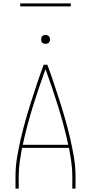

<svg xmlns="http://www.w3.org/2000/svg" viewBox="-20 -1119 540 1139"><path d="M72 0V-74Q72 -131 81.5 -187Q91 -243 104 -299Q117 -355 132.5 -409.5Q148 -464 165.5 -518.5Q183 -573 201 -627Q219 -681 239 -735H261Q281 -681 299 -627Q317 -573 334.5 -518.5Q352 -464 367.5 -409.5Q383 -355 396 -299Q409 -243 418.5 -187Q428 -131 428 -74V0H409V-74Q409 -116 403 -158Q397 -200 389 -242H111Q103 -200 97 -158Q91 -116 91 -74V0ZM385 -260Q360 -375 325 -487Q290 -599 250 -709Q210 -599 175 -487Q140 -375 115 -260ZM250 -859Q245 -859 239.5 -860.5Q234 -862 230.5 -865.5Q227 -869 225.5 -874.5Q224 -880 224 -885Q224 -890 225.5 -895.5Q227 -901 230.5 -904.5Q234 -908 239.5 -910Q245 -912 250 -912Q255 -912 260.5 -910Q266 -908 269.5 -904.5Q273 -901 275 -895.5Q277 -890 277 -885Q277 -880 275 -874.5Q273 -869 269.5 -865.5Q266 -862 260.5 -860.5Q255 -859 250 -859ZM100 -1081V-1099H400V-1081Z"/></svg>

Font: Zed Mono Thin
Style: Regular
Weight: 100
Monospace: yes
Designer: Belleve Invis
Foundry: Belleve Invis
Version: Version 1.0.0; ttfautohint (v1.8.4)